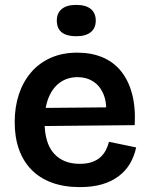

<svg xmlns="http://www.w3.org/2000/svg" viewBox="-20 -751 612 784"><path d="M306 13Q242 13 192.5 -5Q143 -23 109 -57.5Q75 -92 57.5 -141Q40 -190 40 -252Q40 -314 57 -365.5Q74 -417 107 -455.5Q140 -494 187.5 -515Q235 -536 296 -536Q353 -536 398.5 -517Q444 -498 474.5 -460Q505 -422 519.5 -367Q534 -312 530 -240L122 -236V-310L455 -313L412 -272Q418 -328 403.5 -364Q389 -400 361 -418Q333 -436 297 -436Q256 -436 225.5 -414.5Q195 -393 178.5 -352.5Q162 -312 162 -254Q162 -167 200 -124.5Q238 -82 306 -82Q335 -82 356 -89.5Q377 -97 390.5 -109.5Q404 -122 412.5 -138.5Q421 -155 425 -172L536 -149Q528 -112 510.5 -82.5Q493 -53 464.5 -31.5Q436 -10 397 1.5Q358 13 306 13ZM291 -603Q252 -603 232 -619Q212 -635 212 -667Q212 -698 232.5 -714.5Q253 -731 291 -731Q330 -731 350.5 -714.5Q371 -698 371 -667Q371 -636 350.5 -619.5Q330 -603 291 -603Z"/></svg>

Font: Bricolage Grotesque 20pt SemiBold
Style: Regular
Weight: 600
Version: Version 1.001;gftools[0.9.33.dev8+g029e19f]